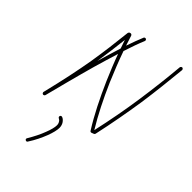

<svg xmlns="http://www.w3.org/2000/svg" viewBox="-268 -684 1056 1056"><g transform="rotate(45 259.5 -156.0)"><path d="M40 32C40 32 40 32 40 33C40 32 40 32 40 34C40 33 40 34 40 35C40 36 40 36 40 36C40 37 41 37 41 37C41 38 41 38 41 38C41 39 42 39 42 40C43 41 43 41 43 41C44 42 44 42 44 42C45 42 45 43 45 43C46 43 46 43 46 43L48 44C48 44 48 44 49 44C48 44 49 44 50 44H51H52C53 44 53 43 53 43C54 43 54 43 54 43C55 43 55 42 56 42C57 41 57 41 57 41C58 40 58 40 58 40L59 39C59 38 59 38 59 38L60 36C78 -34 107 -148 139 -262C153 -311 168 -360 182 -406C200 -356 221 -305 243 -254C283 -163 327 -74 374 0C376 4 381 6 386 4L399 -1C402 -2 404 -5 405 -8C428 -112 446 -213 461 -310C475 -408 485 -502 494 -592C494 -597 490 -602 485 -603C480 -603 475 -599 474 -594C466 -504 455 -410 441 -313C427 -218 409 -119 386 -17C342 -89 299 -175 261 -262C236 -321 212 -381 192 -438C207 -485 222 -527 236 -560C238 -565 236 -571 231 -573C226 -575 220 -573 218 -568C206 -540 194 -506 181 -469C174 -489 168 -509 162 -528C160 -533 155 -536 150 -535L146 -534C142 -533 139 -529 138 -525C129 -440 119 -361 105 -274C90 -187 70 -90 40 32ZM154 -487C159 -471 165 -454 171 -437C157 -394 143 -346 129 -298C139 -363 147 -424 154 -487ZM210 57C205 55 199 57 197 62C195 67 197 73 202 75C208 78 213 82 216 88C220 94 222 101 222 110C222 125 216 149 205 177C194 207 177 241 156 276C153 280 154 287 159 289C163 292 170 291 172 286C195 251 212 215 224 184C236 153 242 126 242 110C242 98 239 86 233 77C227 68 219 60 210 57Z"/></g></svg>

Font: Mistral SingleLine OTF-SVG Regular
Style: Regular
Weight: 300
Designer: François Chastanet, Élisa Garzelli, Anais Alves, Morgane Autin
Foundry: institut supérieur des arts et du design Toulouse / isdaT
Version: Version 1.000;hotconv 1.0.117;makeotfexe 2.5.65602 DEVELOPME